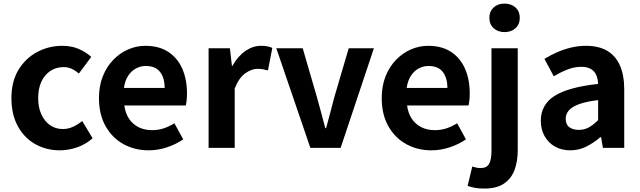

<svg xmlns="http://www.w3.org/2000/svg" viewBox="-20 -831 3599 1079"><path d="M316.8 13.8Q239.7 13.8 178 -21.1Q116.3 -55.9 80.2 -121.7Q44.2 -187.5 44.2 -279.9Q44.2 -372.8 83.8 -438.4Q123.4 -503.9 188.8 -538.7Q254.1 -573.5 329.5 -573.5Q382 -573.5 422.1 -556.2Q462.2 -538.8 492.9 -511.4L423.1 -417.6Q402.6 -435.6 381.9 -444.8Q361.2 -454 338.1 -454Q295.4 -454 262.9 -432.3Q230.3 -410.7 212.4 -371.7Q194.5 -332.7 194.5 -279.9Q194.5 -227.4 212.5 -188.2Q230.5 -148.9 261.7 -127.3Q292.9 -105.8 332.7 -105.8Q363.4 -105.8 391 -118.8Q418.7 -131.9 442 -150.9L500.4 -53.9Q460.4 -18.6 411.8 -2.4Q363.2 13.8 316.8 13.8Z M815.4 13.8Q736.9 13.8 673.7 -21.2Q610.5 -56.1 573.4 -121.9Q536.2 -187.7 536.2 -279.9Q536.2 -348.1 557.8 -402.2Q579.4 -456.3 616.6 -494.8Q653.8 -533.2 700.5 -553.4Q747.3 -573.5 796.7 -573.5Q874.1 -573.5 926 -539.3Q977.9 -505.1 1004.4 -444.7Q1030.8 -384.4 1030.8 -306.4Q1030.8 -285.9 1028.9 -267.6Q1026.9 -249.4 1024.1 -238.4H678.7Q684.9 -192.8 706.2 -162.1Q727.4 -131.4 760.1 -115.5Q792.8 -99.6 834.6 -99.6Q868.6 -99.6 899 -109.4Q929.3 -119.3 960.1 -138.2L1009.6 -47.9Q968.7 -19.8 918 -3Q867.4 13.8 815.4 13.8ZM676.4 -336.9H905.3Q905.3 -393.2 879.4 -426.7Q853.6 -460.2 799.1 -460.2Q770 -460.2 744.2 -446.4Q718.4 -432.6 700.4 -405.4Q682.4 -378.2 676.4 -336.9Z M1152.3 0V-559.8H1272L1283.4 -460.8H1286.2Q1316.9 -515.8 1359.2 -544.7Q1401.5 -573.5 1445.3 -573.5Q1468.7 -573.5 1483.4 -570.4Q1498.2 -567.2 1510.4 -561.8L1485.8 -435.2Q1470.4 -439.4 1457.5 -441.8Q1444.6 -444.2 1426.3 -444.2Q1394.4 -444.2 1358.7 -419.3Q1323 -394.4 1299 -333.6V0Z M1724.2 0 1532.8 -559.8H1681.2L1762.3 -280.6Q1774 -239.5 1785.2 -196.7Q1796.5 -153.9 1807.9 -111.1H1812.7Q1824.4 -153.9 1835.7 -196.7Q1846.9 -239.5 1857.6 -280.6L1939.7 -559.8H2081.2L1894.3 0Z M2404.4 13.8Q2325.9 13.8 2262.7 -21.2Q2199.5 -56.1 2162.4 -121.9Q2125.2 -187.7 2125.2 -279.9Q2125.2 -348.1 2146.8 -402.2Q2168.4 -456.3 2205.6 -494.8Q2242.8 -533.2 2289.5 -553.4Q2336.3 -573.5 2385.7 -573.5Q2463.1 -573.5 2515 -539.3Q2566.9 -505.1 2593.4 -444.7Q2619.8 -384.4 2619.8 -306.4Q2619.8 -285.9 2617.9 -267.6Q2615.9 -249.4 2613.1 -238.4H2267.7Q2273.9 -192.8 2295.2 -162.1Q2316.4 -131.4 2349.1 -115.5Q2381.8 -99.6 2423.6 -99.6Q2457.6 -99.6 2488 -109.4Q2518.3 -119.3 2549.1 -138.2L2598.6 -47.9Q2557.7 -19.8 2507 -3Q2456.4 13.8 2404.4 13.8ZM2265.4 -336.9H2494.3Q2494.3 -393.2 2468.4 -426.7Q2442.6 -460.2 2388.1 -460.2Q2359 -460.2 2333.2 -446.4Q2307.4 -432.6 2289.4 -405.4Q2271.4 -378.2 2265.4 -336.9Z M2701.6 228.7Q2669.2 228.7 2646.8 224.3Q2624.4 219.9 2607.9 213.4L2634.1 104.8Q2644.9 108.6 2656.9 111Q2668.9 113.5 2681 113.5Q2716 113.5 2729 89.2Q2742 65 2742 17.9V-559.8H2889.6V14.1Q2889.6 74.2 2872.1 122.7Q2854.7 171.2 2813.4 199.9Q2772.1 228.7 2701.6 228.7ZM2815.2 -650.6Q2778.1 -650.6 2754.1 -672.6Q2730.1 -694.5 2730.1 -731.4Q2730.1 -767.1 2754.1 -789Q2778.1 -810.8 2815.2 -810.8Q2852.8 -810.8 2877 -789Q2901.1 -767.1 2901.1 -731.4Q2901.1 -694.5 2877 -672.6Q2852.8 -650.6 2815.2 -650.6Z M3184.4 13.8Q3134.9 13.8 3097.6 -7.9Q3060.4 -29.5 3039.8 -67.2Q3019.2 -105 3019.2 -152.6Q3019.2 -242.2 3095.9 -291.6Q3172.7 -341 3341.3 -359.4Q3340.2 -386.8 3331.1 -408.6Q3322 -430.4 3301.4 -442.9Q3280.8 -455.5 3246.1 -455.5Q3207.3 -455.5 3169.3 -440.5Q3131.3 -425.6 3092 -402.4L3039.7 -500.1Q3073.1 -520.7 3110.2 -537.1Q3147.3 -553.4 3188.3 -563.5Q3229.3 -573.5 3273.1 -573.5Q3344.4 -573.5 3392 -545.7Q3439.6 -517.8 3463.9 -463Q3488.1 -408.3 3488.1 -327V0H3368.4L3357.9 -59.9H3353.4Q3317.3 -28.4 3275 -7.3Q3232.8 13.8 3184.4 13.8ZM3232.7 -101.1Q3264.1 -101.1 3289.6 -115.4Q3315.1 -129.7 3341.3 -155.8V-268.4Q3273.4 -260.3 3233.2 -245.2Q3193 -230.1 3176.1 -209.7Q3159.1 -189.3 3159.1 -163.8Q3159.1 -130.8 3179.7 -116Q3200.3 -101.1 3232.7 -101.1Z"/></svg>

Font: Noto Sans SC Thin
Style: Regular
Weight: 100
Designer: Ryoko NISHIZUKA 西塚涼子 (kana, bopomofo & ideographs); Paul D. Hunt (Latin, Greek & Cyrillic); Sandoll Communications 산돌커뮤니
Foundry: Adobe
Version: Version 2.004-H2;hotconv 1.0.118;makeotfexe 2.5.65603